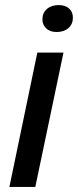

<svg xmlns="http://www.w3.org/2000/svg" viewBox="-20 -736 307 756"><path d="M17 0 127 -529H230L119 0ZM203 -610Q177 -610 162 -624Q147 -638 147 -660Q147 -685 164.5 -700.5Q182 -716 211 -716Q237 -716 252 -702.5Q267 -689 267 -666Q267 -641 249.5 -625.5Q232 -610 203 -610Z"/></svg>

Font: Mona Sans ExtraLight Medium
Style: Italic
Weight: 500
Italic angle: -11.6951°
Version: Version 2.000